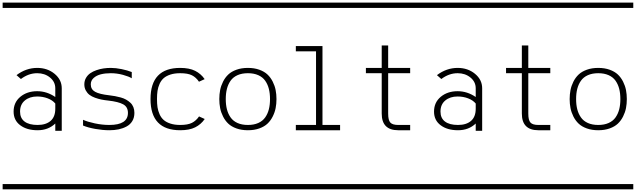

<svg xmlns="http://www.w3.org/2000/svg" viewBox="-20 -990 4812 1453"><path d="M447.3 -321.8V0H398.4V-55.2Q345.2 -4.4 264.2 -4.4Q183.6 -4.4 133.3 -42Q83 -79.6 83 -145.5Q83 -215.3 134 -257.6Q185.1 -299.8 261.2 -299.8Q334.5 -299.8 398.4 -255.9V-321.8Q398.4 -370.6 358.6 -403.3Q318.8 -436 261.7 -436Q196.3 -436 138.2 -392.1L105 -421.4Q177.2 -476.1 261.7 -476.1Q338.9 -476.1 393.1 -431.4Q447.3 -386.7 447.3 -321.8ZM264.2 -44.4Q327.6 -44.4 363 -75.2Q398.4 -106 398.4 -167V-206.5Q377.4 -231.9 340.6 -245.8Q303.7 -259.8 261.2 -259.8Q204.6 -259.8 168.2 -229.7Q131.8 -199.7 131.8 -145.5Q131.8 -95.7 166 -70.1Q200.2 -44.4 264.2 -44.4ZM0 402.8H530.3V442.9H0ZM0 -970.2H530.3V-930.2H0Z M977.1 -397.5Q956.1 -411.1 910.4 -423.6Q864.7 -436 818.4 -436Q776.4 -436 743.4 -427.7Q710.4 -419.4 688.7 -399.9Q667 -380.4 667 -351.6Q667 -313.5 699.7 -295.4Q732.4 -277.3 805.7 -269Q830.1 -266.1 850.3 -262.5Q870.6 -258.8 893.8 -252.4Q917 -246.1 934.3 -236.1Q951.7 -226.1 966.6 -212.6Q981.4 -199.2 989.3 -179.4Q997.1 -159.7 997.1 -135.7Q997.1 -100.1 981.4 -74Q965.8 -47.9 938.2 -33Q910.6 -18.1 878.2 -11.2Q845.7 -4.4 807.6 -4.4Q757.3 -4.4 701.2 -14.4Q645 -24.4 608.4 -40V-83.5Q641.1 -68.4 697.3 -56.4Q753.4 -44.4 807.6 -44.4Q948.2 -44.4 948.2 -135.7Q948.2 -180.7 912.4 -200.4Q876.5 -220.2 798.8 -229Q770.5 -231.9 747.6 -236.6Q724.6 -241.2 699.5 -250.2Q674.3 -259.3 657.5 -272Q640.6 -284.7 629.4 -305.2Q618.2 -325.7 618.2 -351.6Q618.2 -378.4 630.6 -400.1Q643.1 -421.9 663.1 -435.8Q683.1 -449.7 710 -459Q736.8 -468.3 763.7 -472.2Q790.5 -476.1 818.4 -476.1Q856 -476.1 900.1 -467Q944.3 -458 977.1 -444.8ZM530.3 402.8H1060.5V442.9H530.3ZM530.3 -970.2H1060.5V-930.2H530.3Z M1528.8 -391.1 1485.8 -371.6Q1463.9 -404.3 1432.6 -420.2Q1401.4 -436 1343.8 -436Q1301.3 -436 1269.8 -425.8Q1238.3 -415.5 1219 -398.7Q1199.7 -381.8 1188 -356Q1176.3 -330.1 1172.1 -302.7Q1168 -275.4 1168 -240.2Q1168 -205.1 1172.1 -177.7Q1176.3 -150.4 1188 -124.5Q1199.7 -98.6 1219 -81.8Q1238.3 -64.9 1269.8 -54.7Q1301.3 -44.4 1343.8 -44.4Q1401.4 -44.4 1432.9 -60.5Q1464.4 -76.7 1486.3 -108.9L1529.3 -89.4Q1501 -48.3 1457 -26.4Q1413.1 -4.4 1343.8 -4.4Q1119.1 -4.4 1119.1 -240.2Q1119.1 -476.1 1343.8 -476.1Q1412.6 -476.1 1456.5 -454.1Q1500.5 -432.1 1528.8 -391.1ZM1060.5 402.8H1590.8V442.9H1060.5ZM1060.5 -970.2H1590.8V-930.2H1060.5Z M2065.9 -308.6Q2072.3 -276.4 2072.3 -240.2Q2072.3 -204.1 2065.9 -171.9Q2059.6 -139.6 2043.9 -108.4Q2028.3 -77.1 2004.4 -54.4Q1980.5 -31.7 1942.4 -18.1Q1904.3 -4.4 1856 -4.4Q1807.6 -4.4 1769.5 -18.1Q1731.4 -31.7 1707.5 -54.4Q1683.6 -77.1 1668 -108.4Q1652.3 -139.6 1646 -171.9Q1639.6 -204.1 1639.6 -240.2Q1639.6 -276.4 1646 -308.6Q1652.3 -340.8 1668 -372.1Q1683.6 -403.3 1707.5 -426Q1731.4 -448.7 1769.5 -462.4Q1807.6 -476.1 1856 -476.1Q1904.3 -476.1 1942.4 -462.4Q1980.5 -448.7 2004.4 -426Q2028.3 -403.3 2043.9 -372.1Q2059.6 -340.8 2065.9 -308.6ZM2014.6 -162.8Q2023.4 -197.3 2023.4 -240.2Q2023.4 -283.2 2014.6 -317.6Q2005.9 -352.1 1986.8 -379.2Q1967.8 -406.2 1934.6 -421.1Q1901.4 -436 1856 -436Q1810.5 -436 1777.3 -421.1Q1744.1 -406.2 1725.1 -379.2Q1706.1 -352.1 1697.3 -317.6Q1688.5 -283.2 1688.5 -240.2Q1688.5 -197.3 1697.3 -162.8Q1706.1 -128.4 1725.1 -101.3Q1744.1 -74.2 1777.3 -59.3Q1810.5 -44.4 1856 -44.4Q1901.4 -44.4 1934.6 -59.3Q1967.8 -74.2 1986.8 -101.3Q2005.9 -128.4 2014.6 -162.8ZM1590.8 402.8H2121.1V442.9H1590.8ZM1590.8 -970.2H2121.1V-930.2H1590.8Z M2218.8 -4.4V-44.4H2371.6V-601.6H2218.8V-641.6H2420.4V-44.4H2553.7V-4.4ZM2121.1 402.8H2651.4V442.9H2121.1ZM2121.1 -970.2H2651.4V-930.2H2121.1Z M2868.7 -646H2917.5V-476.1H3084V-436H2917.5V-130.4Q2917.5 -80.1 2934.1 -62.3Q2950.7 -44.4 2993.7 -44.4H3084V-4.4H2993.7Q2868.7 -4.4 2868.7 -130.4V-436H2749V-476.1H2868.7ZM2651.4 402.8H3181.6V442.9H2651.4ZM2651.4 -970.2H3181.6V-930.2H2651.4Z M3628.9 -321.8V0H3580.1V-55.2Q3526.9 -4.4 3445.8 -4.4Q3365.2 -4.4 3314.9 -42Q3264.6 -79.6 3264.6 -145.5Q3264.6 -215.3 3315.7 -257.6Q3366.7 -299.8 3442.9 -299.8Q3516.1 -299.8 3580.1 -255.9V-321.8Q3580.1 -370.6 3540.3 -403.3Q3500.5 -436 3443.4 -436Q3377.9 -436 3319.8 -392.1L3286.6 -421.4Q3358.9 -476.1 3443.4 -476.1Q3520.5 -476.1 3574.7 -431.4Q3628.9 -386.7 3628.9 -321.8ZM3445.8 -44.4Q3509.3 -44.4 3544.7 -75.2Q3580.1 -106 3580.1 -167V-206.5Q3559.1 -231.9 3522.2 -245.8Q3485.4 -259.8 3442.9 -259.8Q3386.2 -259.8 3349.9 -229.7Q3313.5 -199.7 3313.5 -145.5Q3313.5 -95.7 3347.7 -70.1Q3381.8 -44.4 3445.8 -44.4ZM3181.6 402.8H3711.9V442.9H3181.6ZM3181.6 -970.2H3711.9V-930.2H3181.6Z M3929.2 -646H3978V-476.1H4144.5V-436H3978V-130.4Q3978 -80.1 3994.6 -62.3Q4011.2 -44.4 4054.2 -44.4H4144.5V-4.4H4054.2Q3929.2 -4.4 3929.2 -130.4V-436H3809.6V-476.1H3929.2ZM3711.9 402.8H4242.2V442.9H3711.9ZM3711.9 -970.2H4242.2V-930.2H3711.9Z M4717.3 -308.6Q4723.6 -276.4 4723.6 -240.2Q4723.6 -204.1 4717.3 -171.9Q4710.9 -139.6 4695.3 -108.4Q4679.7 -77.1 4655.8 -54.4Q4631.8 -31.7 4593.8 -18.1Q4555.7 -4.4 4507.3 -4.4Q4459 -4.4 4420.9 -18.1Q4382.8 -31.7 4358.9 -54.4Q4335 -77.1 4319.3 -108.4Q4303.7 -139.6 4297.4 -171.9Q4291 -204.1 4291 -240.2Q4291 -276.4 4297.4 -308.6Q4303.7 -340.8 4319.3 -372.1Q4335 -403.3 4358.9 -426Q4382.8 -448.7 4420.9 -462.4Q4459 -476.1 4507.3 -476.1Q4555.7 -476.1 4593.8 -462.4Q4631.8 -448.7 4655.8 -426Q4679.7 -403.3 4695.3 -372.1Q4710.9 -340.8 4717.3 -308.6ZM4666 -162.8Q4674.8 -197.3 4674.8 -240.2Q4674.8 -283.2 4666 -317.6Q4657.2 -352.1 4638.2 -379.2Q4619.1 -406.2 4585.9 -421.1Q4552.7 -436 4507.3 -436Q4461.9 -436 4428.7 -421.1Q4395.5 -406.2 4376.5 -379.2Q4357.4 -352.1 4348.6 -317.6Q4339.8 -283.2 4339.8 -240.2Q4339.8 -197.3 4348.6 -162.8Q4357.4 -128.4 4376.5 -101.3Q4395.5 -74.2 4428.7 -59.3Q4461.9 -44.4 4507.3 -44.4Q4552.7 -44.4 4585.9 -59.3Q4619.1 -74.2 4638.2 -101.3Q4657.2 -128.4 4666 -162.8ZM4242.2 402.8H4772.5V442.9H4242.2ZM4242.2 -970.2H4772.5V-930.2H4242.2Z"/></svg>

Font: AzarMehrMSRS1
Style: Regular
Weight: 1
Designer: Amin Abedi
Version: Version 1.00